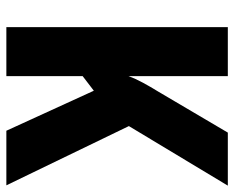

<svg xmlns="http://www.w3.org/2000/svg" viewBox="-88 -666 754 619"><g transform="rotate(90 289.5 -357.0)"><path d="M578 0H402L273 -282L226 -246V0H68V-714H226V-394Q234 -416 247 -440Q260 -464 276 -490L408 -714H579L387 -395Z"/></g></svg>

Font: Noto Sans Lao Condensed ExtraBold
Style: Regular
Weight: 800
Width: 3
Designer: Monotype Design Team
Foundry: Monotype Imaging Inc.
Version: Version 2.003; ttfautohint (v1.8.4.7-5d5b)